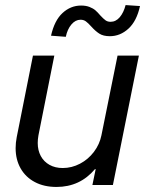

<svg xmlns="http://www.w3.org/2000/svg" viewBox="-20 -740 589 768"><path d="M431.6 0H349.6L362.8 -63.5H359.9Q299.8 7.8 206.1 7.8Q156.2 7.8 119.4 -11.7Q82.5 -31.2 62.5 -66.4Q42.5 -101.6 42.5 -147.5Q42.5 -168.9 46.9 -191.4L111.8 -517.6H197.3L133.8 -198.7Q130.9 -182.6 130.9 -168Q130.9 -138.7 143.1 -116Q155.3 -93.3 178 -80.6Q200.7 -67.9 231 -67.9Q267.1 -67.9 300 -85.2Q333 -102.5 355.7 -132.6Q378.4 -162.6 385.7 -198.7L450.2 -517.6H535.6ZM304.2 -717.8Q323.7 -717.8 338.1 -712.2Q352.5 -706.5 361.6 -698.7Q370.6 -690.9 381.3 -678.2Q393.6 -665 401.9 -658.9Q410.2 -652.8 422.4 -652.8Q443.4 -652.8 459 -671.1Q474.6 -689.5 482.4 -719.7L540 -715.8Q526.9 -655.8 493.9 -625.5Q460.9 -595.2 419.4 -595.2Q393.1 -595.2 377.2 -605.5Q361.3 -615.7 344.7 -634.3Q332.5 -647.9 323.5 -654.5Q314.5 -661.1 302.2 -661.1Q281.7 -661.1 265.6 -642.1Q249.5 -623 243.2 -592.8L184.1 -597.2Q197.8 -658.2 230.2 -688Q262.7 -717.8 304.2 -717.8Z"/></svg>

Font: Reddit Sans Chocolate
Style: Italic
Weight: 400
Italic angle: -11.25°
Designer: Stephen Hutchings
Version: Version 1.013